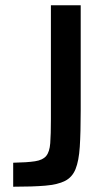

<svg xmlns="http://www.w3.org/2000/svg" viewBox="-20 -708 412 728"><path d="M30 0V-91Q83 -92 112.5 -96.5Q142 -101 155 -116.5Q168 -132 170.5 -165Q173 -198 173 -256V-688H286V-289Q286 -205 282.5 -151.5Q279 -98 266.5 -67Q254 -36 226.5 -22Q199 -8 151.5 -4Q104 0 30 0Z"/></svg>

Font: Saira Medium
Style: Regular
Weight: 500
Designer: Hector Gatti with collaboration of the Omnibus-Type team
Foundry: Omnibus-Type
Version: Version 1.100; ttfautohint (v1.8.3)